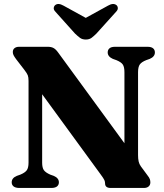

<svg xmlns="http://www.w3.org/2000/svg" viewBox="-20 -932 812 952"><path d="M272 -28Q272 -15.5 263.2 -8Q254.5 -0.5 236 0H74.5Q56 -0.5 47 -8Q38 -15.5 38 -28Q38 -49.5 63.5 -60L80.5 -66Q103.5 -75.5 112.5 -87.5Q121.5 -99.5 121.5 -126V-531Q121.5 -548.5 117.8 -558.5Q114 -568.5 100.5 -586L60 -638.5Q50.5 -651.5 47 -658.8Q43.5 -666 43.5 -674Q43.5 -686.5 52 -693.2Q60.5 -700 74.5 -700H217Q234 -700 245.2 -694Q256.5 -688 268 -672L623.5 -185.5L597 -113V-574Q597 -599.5 589 -611.8Q581 -624 556.5 -634L539.5 -640Q514 -651.5 514 -672Q514 -685 523 -692.5Q532 -700 550 -700H711.5Q730 -700 739 -692.5Q748 -685 748 -672Q748 -651 722.5 -640L705.5 -634Q682.5 -625 673.5 -612.8Q664.5 -600.5 664.5 -574V-162.5Q664.5 -144.5 667.5 -131.2Q670.5 -118 678.5 -107L709.5 -65Q721 -50.5 723.2 -43Q725.5 -35.5 725.5 -27.5Q725.5 -15 717 -7.5Q708.5 0 693.5 0H529Q501 0 501 -22.5Q501 -31 497.5 -39Q494 -47 478.5 -68L130 -545.5L189 -583.5V-125.5Q189 -101 197.2 -88.8Q205.5 -76.5 229.5 -66L246.5 -60Q272 -49 272 -28ZM444 -822 295 -904Q268.5 -919 253.5 -906.5Q247.5 -901.5 246.5 -892.2Q245.5 -883 256 -872.5L351.5 -766Q365.5 -752.5 376.8 -744.2Q388 -736 405.5 -736Q422.5 -736 433.8 -744.2Q445 -752.5 458.5 -766L554.5 -872.5Q565 -883 564.2 -892.2Q563.5 -901.5 557.5 -906.5Q541.5 -919 515.5 -904L366.5 -822Z"/></svg>

Font: Fraunces
Style: Bold
Weight: 700
Version: Version 1.000;[b76b70a41]